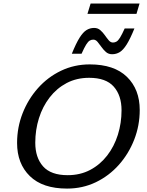

<svg xmlns="http://www.w3.org/2000/svg" viewBox="-20 -1094 860 1124"><path d="M798 -450Q798 -359.5 765.8 -276.8Q733.5 -194 676 -129.2Q618.5 -64.5 541 -27.2Q463.5 10 372.5 10Q229.5 10 154.8 -63Q80 -136 80 -257Q80 -348 112.2 -430.5Q144.5 -513 202 -577.8Q259.5 -642.5 337.2 -679.8Q415 -717 505.5 -717Q648.5 -717 723.2 -644Q798 -571 798 -450ZM186.5 -258.5Q186.5 -171.5 232.2 -120Q278 -68.5 376 -68.5Q449.5 -68.5 507.8 -99.2Q566 -130 607.2 -183.2Q648.5 -236.5 670 -305Q691.5 -373.5 691.5 -448.5Q691.5 -535.5 645.8 -587Q600 -638.5 502 -638.5Q428.5 -638.5 370.2 -607.8Q312 -577 270.8 -523.8Q229.5 -470.5 208 -402Q186.5 -333.5 186.5 -258.5ZM767 -927.5Q742 -866 721.5 -833.5Q701 -801 680.8 -788.8Q660.5 -776.5 636.5 -776.5Q615 -776.5 600.2 -789.5Q585.5 -802.5 573.8 -819.2Q562 -836 551 -849Q540 -862 526 -862Q514.5 -862 505 -856.2Q495.5 -850.5 484.5 -833Q473.5 -815.5 457.5 -779.5H400.5Q425.5 -841 446 -873.5Q466.5 -906 486.8 -918.2Q507 -930.5 531 -930.5Q552.5 -930.5 567.2 -917.5Q582 -904.5 593.8 -887.8Q605.5 -871 616.5 -858Q627.5 -845 641.5 -845Q653 -845 662.5 -850.8Q672 -856.5 683 -874.2Q694 -892 710 -927.5ZM492 -1013 510.5 -1073.5H797L779 -1013Z"/></svg>

Font: Newsreader Caption
Style: Italic
Weight: 400
Italic angle: -17°
Designer: Hugues Gentile
Foundry: Production Type
Version: Version 1.001